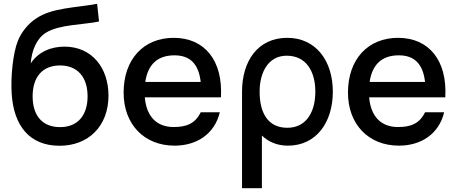

<svg xmlns="http://www.w3.org/2000/svg" viewBox="-20 -755 2416 1015"><path d="M292 15.5C448.5 17 553.5 -89.5 553.5 -249.5C553.5 -397 465.5 -508.5 321 -508.5C252 -508.5 183.5 -482.5 142.5 -420C147.5 -488.5 173.5 -551.5 223.5 -582.5C293.5 -626.5 429.5 -624.5 503.5 -641.5L493.5 -735C382.5 -713.5 254.5 -715.5 169 -656C128.5 -628.5 93.5 -586.5 74.5 -539C48 -473.5 36.5 -348.5 41.5 -263.5C51.5 -87.5 138.5 14.5 292 15.5ZM152.5 -246C152.5 -347 203.5 -409 297.5 -409C390 -409 443 -347 443 -246C443 -147.5 393 -83 297.5 -83C204 -83 152.5 -143.5 152.5 -246Z M903 15C1019 15 1114.5 -46 1142 -161.5H1041C1011.5 -100 963 -83.5 898 -83.5C807 -83.5 754 -140.5 745.5 -240.5H1148C1159 -434 1063 -555 898 -555C740 -555 633.5 -442.5 633.5 -265.5C633.5 -98.5 741.5 15 903 15ZM748 -322C761.5 -413.5 812.5 -462.5 902 -462.5C985 -462.5 1030 -417 1041 -322Z M1502 15C1652.5 15 1739.5 -108.5 1739.5 -270.5C1739.5 -433.5 1650 -555 1498.5 -555C1342.5 -555 1259.5 -431.5 1259.5 -270.5V240H1364.5V-38.5C1399 -5 1445.5 15 1502 15ZM1352.5 -270.5C1352.5 -376.5 1401 -460.5 1495.5 -460.5C1599.5 -460.5 1647 -376.5 1647 -270.5C1647 -163.5 1599.5 -79.5 1499 -79.5C1396 -79.5 1352.5 -158.5 1352.5 -270.5Z M2089 15C2205 15 2300.5 -46 2328 -161.5H2227C2197.5 -100 2149 -83.5 2084 -83.5C1993 -83.5 1940 -140.5 1931.5 -240.5H2334C2345 -434 2249 -555 2084 -555C1926 -555 1819.5 -442.5 1819.5 -265.5C1819.5 -98.5 1927.5 15 2089 15ZM1934 -322C1947.5 -413.5 1998.5 -462.5 2088 -462.5C2171 -462.5 2216 -417 2227 -322Z"/></svg>

Font: Eudonet SemiBold
Style: Regular
Weight: 600
Designer: Mikhail Sharanda
Foundry: Mikhail Sharanda
Version: Version 4.503;Glyphs 3.1.2 (3151)